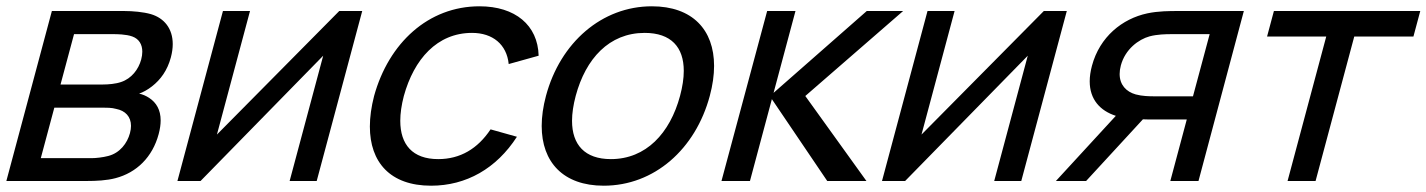

<svg xmlns="http://www.w3.org/2000/svg" viewBox="-23 -575 4532 610"><path d="M-2.8 0H253.2C282.2 0 316.1 -1.5 344.1 -9C410.8 -26.5 461.4 -75.5 481.1 -149C485.4 -165.1 487.4 -179.5 487.4 -192.4C487.4 -225.7 473.9 -248.9 450.9 -264C441.1 -270.5 429.5 -275.5 419 -277.5C431.7 -282 446.4 -290 459.7 -300.5C487.4 -322 508.8 -351.5 519.8 -392.5C523.9 -407.8 525.8 -422 525.8 -435C525.8 -484.2 498.7 -517.4 456.7 -530C432.5 -537 398.8 -540 371.8 -540H141.8ZM169.3 -306.5 212.2 -466.5H338.7C345.7 -466.5 377.7 -466.5 397.6 -459C419 -451.2 429.1 -433.4 429.1 -410.8C429.1 -403 427.9 -394.7 425.6 -386C417.1 -354.5 394.9 -325.5 361.9 -314.5C344.8 -308.5 321.3 -306.5 303.3 -306.5ZM106.6 -72.5 149.6 -233H302.6C314.6 -233 332.6 -233 346 -229C375.1 -223.4 393.2 -204.4 393.2 -175.1C393.2 -168 392.1 -160.3 389.9 -152C381.3 -120 358 -89 321 -79.5C304.3 -75 281.6 -72.5 267.6 -72.5Z M1127.8 -540H1054.8L666.2 -147.5L771.3 -540H685.3L540.7 0H614.2L1003.8 -398L897.2 0H983.2Z M1346.6 15C1458.1 15 1554.2 -39.5 1619.3 -140.5L1535.6 -164C1494.6 -102.5 1439.3 -69.5 1369.3 -69.5C1287.4 -69.5 1248.7 -115.9 1248.7 -191.2C1248.7 -214.8 1252.5 -241.2 1260 -270C1292.3 -387 1365.7 -470.5 1476.7 -470.5C1542.2 -470.5 1586.9 -434 1593.2 -371.5L1688.3 -398C1685.8 -495 1613.9 -555 1500.4 -555C1337.9 -555 1212.1 -438.5 1165.5 -270C1156.6 -235.4 1152.1 -202.9 1152.1 -173C1152.1 -59.8 1216.5 15 1346.6 15Z M1895.1 15C2055.6 15 2186.7 -101 2232.1 -270.5C2241.2 -304.4 2245.7 -336.4 2245.7 -365.6C2245.7 -480.4 2176.9 -555 2047.9 -555C1889.4 -555 1757.1 -440 1711.6 -270.5C1702.5 -236.3 1698 -204.2 1698 -174.8C1698 -59.8 1766.6 15 1895.1 15ZM1917.8 -69.5C1834.7 -69.5 1794.4 -115.4 1794.4 -191.2C1794.4 -214.9 1798.4 -241.5 1806.1 -270.5C1837.8 -388.5 1912.2 -470.5 2025.2 -470.5C2109.3 -470.5 2149.4 -425 2149.4 -349.8C2149.4 -326.1 2145.4 -299.5 2137.6 -270.5C2105.7 -151.5 2029.3 -69.5 1917.8 -69.5Z M2269.2 0H2359.7L2429.3 -260L2605.2 0H2729.7L2535.5 -270L2846.3 -540H2730.8L2434.7 -280L2504.3 -540H2414.3Z M3366.3 -540H3293.3L2904.7 -147.5L3009.8 -540H2923.8L2779.2 0H2852.7L3242.3 -398L3135.7 0H3221.7Z M3784.7 0 3928.8 -540H3718.3C3693.8 -540 3656.8 -540 3621.8 -532.5C3542.8 -515.5 3471 -458.5 3446.2 -366C3441.4 -348 3439.1 -331.5 3439.1 -316.5C3439.1 -258.9 3472.4 -222.9 3522.1 -207L3331.7 0H3427.7L3608.2 -196C3616 -195.5 3623.5 -195.5 3631 -195.5H3747.5L3695.2 0ZM3644.2 -269C3628.2 -269 3605.4 -269.5 3585.3 -275C3555 -283.5 3534.2 -305.5 3534.2 -339.9C3534.2 -348.2 3535.4 -357.2 3538 -367C3551.9 -419 3594.7 -450 3629.3 -459.5C3653.5 -466 3681.7 -466.5 3697.2 -466.5H3820.2L3767.2 -269Z M4067.7 0H4156.7L4279.6 -459H4467.6L4489.3 -540H4024.3L4002.6 -459H4190.6Z"/></svg>

Font: Manrope
Style: MediumItalic
Weight: 500
Italic angle: -15°
Designer: Mikhail Sharanda
Foundry: Mikhail Sharanda
Version: Version 4.502;hotconv 1.0.109;makeotfexe 2.5.65596